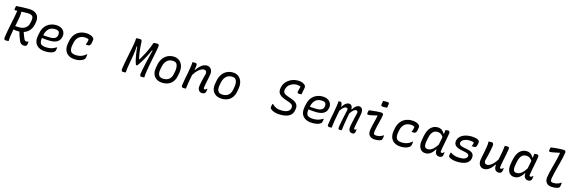

<svg xmlns="http://www.w3.org/2000/svg" viewBox="68 -2254 11263 3757"><g transform="rotate(15 5700.0 -376.0)"><path d="M371 -286Q385 -243 399.5 -203Q414 -163 432 -122Q442 -100 454 -90.5Q466 -81 484 -81Q493 -81 500.5 -83.5Q508 -86 515 -89H525Q523 -74 521.5 -60.5Q520 -47 517 -31Q515 -20 510.5 -12Q506 -4 499 0Q492 4 483 6.5Q474 9 462 9Q437 9 417.5 1.5Q398 -6 384 -22Q370 -38 359 -64Q339 -111 322.5 -159Q306 -207 292 -257ZM108 -700Q179 -706 242 -708Q305 -710 365 -710Q425 -710 467 -693.5Q509 -677 533.5 -648Q558 -619 566 -580Q574 -541 566 -495L560 -460Q551 -406 527 -363.5Q503 -321 467 -292Q431 -263 385 -248Q339 -233 287 -233Q256 -233 228 -236Q200 -239 175 -245L153 -238L169 -320Q195 -316 221 -314.5Q247 -313 280 -313Q327 -313 366.5 -329Q406 -345 432.5 -379Q459 -413 467 -465L473 -498Q479 -530 476.5 -554Q474 -578 462 -595Q443 -610 418 -617Q393 -624 355 -624Q307 -624 262.5 -621.5Q218 -619 180 -616.5Q142 -614 113 -614Q102 -614 98.5 -623Q95 -632 97 -647Q100 -662 102.5 -674.5Q105 -687 108 -700ZM145 0Q131 2 116.5 2.5Q102 3 86 3Q64 3 56.5 -11Q49 -25 51 -49Q61 -124 75 -197Q89 -270 104.5 -343.5Q120 -417 135 -492.5Q150 -568 161 -647L252 -652L237 -627Q239 -600 237 -569.5Q235 -539 230 -504Q219 -437 204.5 -369.5Q190 -302 175.5 -234Q161 -166 152 -96Q148 -69 146.5 -45Q145 -21 145 0Z M960 -543Q1010 -543 1047 -528Q1084 -513 1107.5 -487.5Q1131 -462 1140 -429Q1149 -396 1142 -361L1140 -351Q1132 -306 1105.5 -275.5Q1079 -245 1035 -229.5Q991 -214 928 -214Q899 -214 868.5 -216Q838 -218 809 -221Q780 -224 754 -228L721 -224L732 -289Q762 -285 791 -282.5Q820 -280 849.5 -278.5Q879 -277 912 -277Q978 -277 1011.5 -298.5Q1045 -320 1052 -360Q1057 -388 1052.5 -408Q1048 -428 1035 -442Q1020 -452 1001 -457Q982 -462 955 -462Q909 -462 871 -443Q833 -424 806.5 -383.5Q780 -343 769 -281L758 -221Q751 -185 756 -154Q761 -123 778 -102Q800 -86 829.5 -78.5Q859 -71 899 -71Q940 -71 971 -77Q1002 -83 1029 -94.5Q1056 -106 1085 -124H1096Q1095 -111 1093 -98Q1091 -85 1088 -72Q1086 -59 1081.5 -49.5Q1077 -40 1069 -33Q1055 -20 1031 -10Q1007 0 973 5.5Q939 11 897 11Q836 11 789 -6.5Q742 -24 712 -56.5Q682 -89 671 -135Q660 -181 670 -239L681 -297Q692 -362 718.5 -408.5Q745 -455 782.5 -484.5Q820 -514 865 -528.5Q910 -543 960 -543Z M1567 -542Q1606 -542 1636.5 -534.5Q1667 -527 1687.5 -516Q1708 -505 1718 -494Q1730 -482 1734.5 -468.5Q1739 -455 1736 -444L1723 -371Q1720 -357 1712.5 -346Q1705 -335 1694 -328.5Q1683 -322 1670 -322Q1658 -322 1646 -322.5Q1634 -323 1622 -324L1623 -333Q1634 -358 1640.5 -382.5Q1647 -407 1650 -432Q1634 -444 1612.5 -450Q1591 -456 1562 -456Q1512 -456 1473.5 -435.5Q1435 -415 1410.5 -376.5Q1386 -338 1377 -284L1368 -237Q1360 -195 1365.5 -160.5Q1371 -126 1392 -102Q1412 -88 1438.5 -81Q1465 -74 1500 -74Q1539 -74 1571 -82Q1603 -90 1632 -105.5Q1661 -121 1689 -145H1700Q1699 -130 1697 -115.5Q1695 -101 1692 -85Q1690 -71 1684.5 -60Q1679 -49 1669 -40Q1655 -27 1630.5 -15Q1606 -3 1572 4Q1538 11 1496 11Q1435 11 1389 -8.5Q1343 -28 1315 -62.5Q1287 -97 1276.5 -143.5Q1266 -190 1276 -245L1285 -297Q1299 -377 1338.5 -432Q1378 -487 1436.5 -514.5Q1495 -542 1567 -542Z M2517 1Q2503 2 2489 3Q2475 4 2460 4Q2450 4 2442 -2Q2434 -8 2430.5 -21Q2427 -34 2430 -55Q2440 -125 2452.5 -191.5Q2465 -258 2479 -324.5Q2493 -391 2506 -459Q2519 -527 2531 -596Q2535 -623 2537.5 -649Q2540 -675 2541 -700Q2554 -701 2566.5 -702Q2579 -703 2590.5 -703.5Q2602 -704 2614 -704Q2631 -704 2641 -699Q2651 -694 2655.5 -683Q2660 -672 2660 -652Q2662 -615 2664.5 -579Q2667 -543 2670.5 -507Q2674 -471 2679.5 -434Q2685 -397 2692.5 -359.5Q2700 -322 2710 -283L2681 -319L2732 -316L2692 -285Q2716 -324 2739 -364Q2762 -404 2783.5 -445Q2805 -486 2825 -528Q2845 -570 2862.5 -613Q2880 -656 2894 -700Q2907 -701 2920 -702Q2933 -703 2945 -703.5Q2957 -704 2968 -704Q2986 -704 2994.5 -696Q3003 -688 3004.5 -673.5Q3006 -659 3002 -639Q2997 -607 2989.5 -568Q2982 -529 2973 -484.5Q2964 -440 2954.5 -392.5Q2945 -345 2935.5 -296Q2926 -247 2917.5 -198.5Q2909 -150 2902 -104Q2900 -87 2898 -69Q2896 -51 2895 -33.5Q2894 -16 2894 1Q2880 2 2865.5 3Q2851 4 2836 4Q2825 4 2817 -1Q2809 -6 2805.5 -17Q2802 -28 2804 -46Q2808 -72 2812 -98Q2816 -124 2822 -151.5Q2828 -179 2834 -208Q2839 -235 2845 -261.5Q2851 -288 2857 -315Q2863 -342 2870 -370.5Q2877 -399 2884.5 -430.5Q2892 -462 2901 -497.5Q2910 -533 2920 -573L2934 -548L2880 -551L2914 -576Q2893 -528 2872 -484Q2851 -440 2829.5 -399.5Q2808 -359 2786 -322.5Q2764 -286 2742.5 -253.5Q2721 -221 2700 -192Q2696 -192 2691.5 -192Q2687 -192 2683 -192Q2677 -192 2674 -193.5Q2671 -195 2669 -200Q2660 -223 2652 -251.5Q2644 -280 2636.5 -315Q2629 -350 2622.5 -391.5Q2616 -433 2610.5 -479.5Q2605 -526 2601 -578L2622 -550L2572 -548L2594 -578Q2592 -536 2589 -499Q2586 -462 2582 -429.5Q2578 -397 2573.5 -366.5Q2569 -336 2563.5 -307Q2558 -278 2553 -248.5Q2548 -219 2542 -187Q2533 -140 2527 -94Q2521 -48 2517 1Z M3342 -543Q3393 -543 3433 -522.5Q3473 -502 3499 -465Q3525 -428 3534 -379Q3543 -330 3534 -273L3523 -213Q3511 -141 3477.5 -91Q3444 -41 3391 -15Q3338 11 3266 11Q3211 11 3169 -7Q3127 -25 3100 -57.5Q3073 -90 3063 -134.5Q3053 -179 3063 -232L3073 -292Q3087 -371 3123.5 -427Q3160 -483 3216 -513Q3272 -543 3342 -543ZM3338 -459Q3293 -459 3258 -438Q3223 -417 3199 -378Q3175 -339 3165 -284L3154 -225Q3146 -186 3152 -151Q3158 -116 3182 -92Q3199 -81 3219.5 -75.5Q3240 -70 3265 -70Q3314 -70 3349 -88Q3384 -106 3405.5 -139Q3427 -172 3435 -217L3446 -276Q3455 -326 3449 -368Q3443 -410 3418 -438Q3404 -448 3384.5 -453.5Q3365 -459 3338 -459Z M3725 -532Q3735 -533 3744.5 -533.5Q3754 -534 3763 -534Q3772 -534 3781 -534Q3796 -534 3805.5 -527.5Q3815 -521 3818 -507Q3821 -493 3817 -471Q3808 -410 3796.5 -350.5Q3785 -291 3773.5 -232Q3762 -173 3752 -115Q3742 -57 3736 1Q3728 2 3719.5 2Q3711 2 3702.5 2.5Q3694 3 3685 3Q3673 3 3665.5 -1Q3658 -5 3653.5 -11Q3649 -17 3647.5 -25Q3646 -33 3647 -41Q3656 -106 3668.5 -172Q3681 -238 3694.5 -304.5Q3708 -371 3717 -436Q3722 -467 3724 -491Q3726 -515 3725 -532ZM4015 -542Q4047 -542 4069.5 -529.5Q4092 -517 4106 -495.5Q4120 -474 4125 -446.5Q4130 -419 4125 -389Q4118 -345 4109 -302Q4100 -259 4091 -216Q4082 -173 4075 -128Q4073 -114 4073 -103.5Q4073 -93 4076 -85Q4079 -82 4084 -80.5Q4089 -79 4095 -79Q4102 -79 4109 -82.5Q4116 -86 4123 -91.5Q4130 -97 4135 -103H4145Q4144 -89 4142 -76Q4140 -63 4137 -47Q4134 -34 4129 -25.5Q4124 -17 4117 -11Q4109 -4 4095 0.5Q4081 5 4064 5Q4034 5 4012.5 -11Q3991 -27 3981.5 -55Q3972 -83 3978 -120Q3985 -164 3993.5 -205Q4002 -246 4013.5 -290Q4025 -334 4038 -384Q4039 -418 4024.5 -434.5Q4010 -451 3981 -451Q3957 -451 3930.5 -438Q3904 -425 3877 -401.5Q3850 -378 3823 -344Q3796 -310 3769 -268L3788 -402H3817Q3845 -443 3877 -474.5Q3909 -506 3944 -524Q3979 -542 4015 -542Z M4542 -543Q4593 -543 4633 -522.5Q4673 -502 4699 -465Q4725 -428 4734 -379Q4743 -330 4734 -273L4723 -213Q4711 -141 4677.5 -91Q4644 -41 4591 -15Q4538 11 4466 11Q4411 11 4369 -7Q4327 -25 4300 -57.5Q4273 -90 4263 -134.5Q4253 -179 4263 -232L4273 -292Q4287 -371 4323.5 -427Q4360 -483 4416 -513Q4472 -543 4542 -543ZM4538 -459Q4493 -459 4458 -438Q4423 -417 4399 -378Q4375 -339 4365 -284L4354 -225Q4346 -186 4352 -151Q4358 -116 4382 -92Q4399 -81 4419.5 -75.5Q4440 -70 4465 -70Q4514 -70 4549 -88Q4584 -106 4605.5 -139Q4627 -172 4635 -217L4646 -276Q4655 -326 4649 -368Q4643 -410 4618 -438Q4604 -448 4584.5 -453.5Q4565 -459 4538 -459Z M5813 -719Q5868 -719 5904.5 -704.5Q5941 -690 5960 -670Q5973 -657 5976 -641Q5979 -625 5976 -608Q5971 -585 5966.5 -563Q5962 -541 5958.5 -520.5Q5955 -500 5952 -477Q5939 -476 5925.5 -475Q5912 -474 5898 -474Q5879 -474 5871.5 -484Q5864 -494 5867 -511Q5870 -530 5874.5 -546.5Q5879 -563 5883.5 -578.5Q5888 -594 5892 -609.5Q5896 -625 5898 -641L5911 -603Q5892 -619 5867.5 -626.5Q5843 -634 5807 -634Q5773 -634 5741 -623Q5709 -612 5682 -593Q5655 -574 5637 -548.5Q5619 -523 5613 -494L5609 -475Q5606 -453 5611 -434.5Q5616 -416 5637.5 -400Q5659 -384 5701 -369L5789 -338Q5830 -324 5857 -305.5Q5884 -287 5898 -265Q5912 -243 5916 -218.5Q5920 -194 5915 -168L5910 -140Q5901 -88 5869 -53.5Q5837 -19 5784.5 -1.5Q5732 16 5662 16Q5607 17 5564.5 8Q5522 -1 5493 -16Q5464 -31 5447 -49Q5440 -57 5437.5 -67.5Q5435 -78 5437 -91Q5440 -103 5442 -113Q5444 -123 5446.5 -132.5Q5449 -142 5452 -149H5462Q5498 -109 5545.5 -89.5Q5593 -70 5669 -70Q5730 -70 5772 -91Q5814 -112 5827 -151L5831 -169Q5835 -194 5828 -211.5Q5821 -229 5801.5 -242.5Q5782 -256 5748 -268L5661 -299Q5614 -316 5584.5 -336Q5555 -356 5539.5 -378.5Q5524 -401 5520.5 -426Q5517 -451 5521 -478L5526 -506Q5534 -551 5560.5 -590Q5587 -629 5626 -658Q5665 -687 5713 -703Q5761 -719 5813 -719Z M6360 -543Q6410 -543 6447 -528Q6484 -513 6507.5 -487.5Q6531 -462 6540 -429Q6549 -396 6542 -361L6540 -351Q6532 -306 6505.5 -275.5Q6479 -245 6435 -229.5Q6391 -214 6328 -214Q6299 -214 6268.5 -216Q6238 -218 6209 -221Q6180 -224 6154 -228L6121 -224L6132 -289Q6162 -285 6191 -282.5Q6220 -280 6249.5 -278.5Q6279 -277 6312 -277Q6378 -277 6411.5 -298.5Q6445 -320 6452 -360Q6457 -388 6452.5 -408Q6448 -428 6435 -442Q6420 -452 6401 -457Q6382 -462 6355 -462Q6309 -462 6271 -443Q6233 -424 6206.5 -383.5Q6180 -343 6169 -281L6158 -221Q6151 -185 6156 -154Q6161 -123 6178 -102Q6200 -86 6229.5 -78.5Q6259 -71 6299 -71Q6340 -71 6371 -77Q6402 -83 6429 -94.5Q6456 -106 6485 -124H6496Q6495 -111 6493 -98Q6491 -85 6488 -72Q6486 -59 6481.5 -49.5Q6477 -40 6469 -33Q6455 -20 6431 -10Q6407 0 6373 5.5Q6339 11 6297 11Q6236 11 6189 -6.5Q6142 -24 6112 -56.5Q6082 -89 6071 -135Q6060 -181 6070 -239L6081 -297Q6092 -362 6118.5 -408.5Q6145 -455 6182.5 -484.5Q6220 -514 6265 -528.5Q6310 -543 6360 -543Z M6684 -532Q6690 -533 6695.5 -533.5Q6701 -534 6706.5 -534.5Q6712 -535 6718 -535Q6724 -535 6730 -535Q6738 -535 6745 -524Q6752 -513 6756.5 -496.5Q6761 -480 6762 -462.5Q6763 -445 6761 -430Q6750 -363 6736 -291.5Q6722 -220 6709 -147Q6696 -74 6688 1Q6683 2 6676.5 2Q6670 2 6664 2.5Q6658 3 6652 3Q6646 3 6640 3Q6630 3 6623 -0.5Q6616 -4 6611.5 -10Q6607 -16 6605.5 -23.5Q6604 -31 6606 -39Q6615 -104 6627 -169.5Q6639 -235 6652.5 -301.5Q6666 -368 6675 -435Q6680 -467 6682.5 -490.5Q6685 -514 6684 -532ZM6895 -542Q6915 -542 6930 -533.5Q6945 -525 6954 -510Q6963 -495 6966 -476Q6969 -457 6965 -437Q6955 -383 6944.5 -329.5Q6934 -276 6924.5 -222Q6915 -168 6906.5 -112.5Q6898 -57 6892 0Q6885 0 6877.5 0.5Q6870 1 6862.5 1.5Q6855 2 6847 2Q6836 2 6829.5 -4Q6823 -10 6821.5 -24Q6820 -38 6824 -62Q6831 -105 6839 -147Q6847 -189 6856 -231.5Q6865 -274 6875 -319.5Q6885 -365 6896 -414Q6897 -428 6893 -436.5Q6889 -445 6882 -449Q6875 -453 6862 -453Q6844 -453 6825 -441.5Q6806 -430 6784 -405Q6762 -380 6733 -337L6744 -444H6770Q6789 -477 6809.5 -498.5Q6830 -520 6851.5 -531Q6873 -542 6895 -542ZM7103 -543Q7125 -543 7140.5 -533Q7156 -523 7166 -505.5Q7176 -488 7178.5 -465.5Q7181 -443 7178 -419Q7170 -369 7159.5 -319Q7149 -269 7138.5 -219.5Q7128 -170 7120 -118Q7119 -108 7118.5 -99.5Q7118 -91 7120 -84Q7123 -82 7127 -81Q7131 -80 7135 -80Q7142 -80 7149 -83.5Q7156 -87 7161 -94H7170Q7168 -81 7166.5 -69Q7165 -57 7163 -44Q7162 -31 7156 -20.5Q7150 -10 7143 -4Q7136 0 7127 2.5Q7118 5 7108 5Q7080 5 7061.5 -9Q7043 -23 7035.5 -48Q7028 -73 7033 -108Q7038 -144 7045.5 -179Q7053 -214 7061 -250.5Q7069 -287 7078.5 -326Q7088 -365 7098 -407Q7098 -431 7090 -442Q7082 -453 7063 -453Q7044 -453 7024 -440Q7004 -427 6982.5 -401.5Q6961 -376 6936 -338L6949 -447H6977Q6996 -477 7016.5 -498.5Q7037 -520 7059 -531.5Q7081 -543 7103 -543Z M7304 -516Q7346 -523 7388 -527.5Q7430 -532 7471 -534.5Q7512 -537 7550 -537Q7564 -537 7574 -532Q7584 -527 7590 -518Q7596 -509 7594 -497Q7588 -454 7578 -411.5Q7568 -369 7557 -326Q7546 -283 7536 -240.5Q7526 -198 7519 -155Q7516 -133 7516.5 -118.5Q7517 -104 7522 -91Q7531 -83 7542.5 -79Q7554 -75 7572 -75Q7608 -75 7642 -84.5Q7676 -94 7708 -116H7719Q7718 -102 7716.5 -87Q7715 -72 7712 -56Q7709 -41 7703 -30.5Q7697 -20 7687 -14Q7678 -8 7659 -3Q7640 2 7615.5 4.5Q7591 7 7566 7Q7526 7 7498 -4.5Q7470 -16 7452.5 -37.5Q7435 -59 7429 -88Q7423 -117 7428 -150Q7435 -192 7443.5 -230.5Q7452 -269 7461.5 -306Q7471 -343 7480 -380.5Q7489 -418 7496 -458L7485 -459Q7451 -452 7420 -444Q7389 -436 7361 -431Q7333 -426 7309 -426Q7299 -426 7294 -436Q7289 -446 7292 -464Q7294 -477 7297 -490.5Q7300 -504 7304 -516ZM7526 -765Q7536 -766 7546.5 -766.5Q7557 -767 7568 -767Q7579 -767 7590 -767.5Q7601 -768 7611 -768Q7632 -768 7642 -757Q7652 -746 7648 -727L7636 -657Q7626 -656 7615.5 -655.5Q7605 -655 7594 -654.5Q7583 -654 7572.5 -654Q7562 -654 7551 -654Q7529 -654 7519.5 -664.5Q7510 -675 7514 -696Z M8167 -542Q8206 -542 8236.5 -534.5Q8267 -527 8287.5 -516Q8308 -505 8318 -494Q8330 -482 8334.5 -468.5Q8339 -455 8336 -444L8323 -371Q8320 -357 8312.5 -346Q8305 -335 8294 -328.5Q8283 -322 8270 -322Q8258 -322 8246 -322.5Q8234 -323 8222 -324L8223 -333Q8234 -358 8240.5 -382.5Q8247 -407 8250 -432Q8234 -444 8212.5 -450Q8191 -456 8162 -456Q8112 -456 8073.5 -435.5Q8035 -415 8010.5 -376.5Q7986 -338 7977 -284L7968 -237Q7960 -195 7965.5 -160.5Q7971 -126 7992 -102Q8012 -88 8038.5 -81Q8065 -74 8100 -74Q8139 -74 8171 -82Q8203 -90 8232 -105.5Q8261 -121 8289 -145H8300Q8299 -130 8297 -115.5Q8295 -101 8292 -85Q8290 -71 8284.5 -60Q8279 -49 8269 -40Q8255 -27 8230.5 -15Q8206 -3 8172 4Q8138 11 8096 11Q8035 11 7989 -8.5Q7943 -28 7915 -62.5Q7887 -97 7876.5 -143.5Q7866 -190 7876 -245L7885 -297Q7899 -377 7938.5 -432Q7978 -487 8036.5 -514.5Q8095 -542 8167 -542Z M8693 -543Q8726 -543 8752 -532Q8778 -521 8798 -501Q8818 -481 8831 -454H8856L8841 -369Q8815 -412 8783.5 -434Q8752 -456 8707 -456Q8670 -456 8641.5 -438Q8613 -420 8593 -382.5Q8573 -345 8562 -288L8549 -217Q8542 -182 8543.5 -154.5Q8545 -127 8555 -105Q8565 -93 8580.5 -86Q8596 -79 8615 -79Q8649 -79 8681.5 -96Q8714 -113 8748 -151.5Q8782 -190 8821 -255L8795 -117H8772Q8750 -79 8722 -50Q8694 -21 8661.5 -5.5Q8629 10 8593 10Q8553 10 8523 -6.5Q8493 -23 8475.5 -53.5Q8458 -84 8452.5 -124Q8447 -164 8455 -210L8469 -292Q8482 -360 8503 -407.5Q8524 -455 8553.5 -485Q8583 -515 8618.5 -529Q8654 -543 8693 -543ZM8853 -532Q8867 -534 8880.5 -534.5Q8894 -535 8909 -535Q8921 -535 8929 -528.5Q8937 -522 8939.5 -508.5Q8942 -495 8938 -472Q8928 -410 8916 -348Q8904 -286 8892 -226Q8880 -166 8871 -105Q8872 -92 8878 -86Q8884 -80 8898 -80Q8908 -80 8919 -86.5Q8930 -93 8938 -104H8949Q8947 -90 8945 -76Q8943 -62 8940 -47Q8938 -35 8932.5 -25Q8927 -15 8919 -9Q8909 -2 8896.5 1.5Q8884 5 8870 5Q8838 5 8816.5 -10.5Q8795 -26 8786 -54.5Q8777 -83 8783 -122Q8790 -174 8800 -224.5Q8810 -275 8820.5 -326.5Q8831 -378 8840 -433Q8843 -452 8845 -468.5Q8847 -485 8849 -500.5Q8851 -516 8853 -532Z M9371 -542Q9413 -542 9444.5 -536.5Q9476 -531 9497 -522Q9518 -513 9527 -503Q9537 -494 9541 -482.5Q9545 -471 9542 -459L9531 -401Q9527 -380 9513.5 -368.5Q9500 -357 9481 -357Q9468 -357 9456 -357.5Q9444 -358 9431 -359L9432 -367Q9439 -383 9444.5 -400.5Q9450 -418 9452 -436Q9435 -446 9412 -451Q9389 -456 9358 -456Q9324 -456 9295.5 -449.5Q9267 -443 9245.5 -432Q9224 -421 9211 -405.5Q9198 -390 9194 -372Q9191 -354 9196.5 -339.5Q9202 -325 9222 -313.5Q9242 -302 9283 -293L9372 -275Q9423 -265 9452.5 -245.5Q9482 -226 9491.5 -197.5Q9501 -169 9495 -133Q9486 -85 9456 -53Q9426 -21 9375.5 -5.5Q9325 10 9255 10Q9202 10 9161.5 2Q9121 -6 9096 -18Q9071 -30 9060 -40Q9055 -46 9052.5 -55.5Q9050 -65 9053 -79Q9056 -95 9059 -107.5Q9062 -120 9065 -131H9075Q9100 -113 9128 -101Q9156 -89 9190.5 -83Q9225 -77 9272 -77Q9312 -77 9339.5 -84.5Q9367 -92 9385 -106Q9403 -120 9411 -138Q9415 -159 9409.5 -173Q9404 -187 9385.5 -197.5Q9367 -208 9331 -215L9239 -234Q9185 -246 9153 -267.5Q9121 -289 9110 -318Q9099 -347 9105 -381Q9112 -419 9134.5 -449Q9157 -479 9191.5 -499.5Q9226 -520 9271.5 -531Q9317 -542 9371 -542Z M9725 -532Q9740 -533 9755.5 -534Q9771 -535 9787 -535Q9803 -535 9812 -527Q9821 -519 9824.5 -502Q9828 -485 9824 -459Q9816 -409 9806 -360Q9796 -311 9783.5 -260Q9771 -209 9756 -153Q9755 -119 9769.5 -101.5Q9784 -84 9813 -84Q9837 -84 9862.5 -96.5Q9888 -109 9915 -133Q9942 -157 9969.5 -191.5Q9997 -226 10024 -270L10000 -129H9973Q9946 -88 9914.5 -56Q9883 -24 9848.5 -6.5Q9814 11 9777 11Q9745 11 9722 -2.5Q9699 -16 9685 -38Q9671 -60 9666.5 -87.5Q9662 -115 9666 -144Q9673 -189 9682.5 -233.5Q9692 -278 9701 -323Q9710 -368 9717 -414Q9722 -446 9724.5 -474.5Q9727 -503 9725 -532ZM10054 -532Q10064 -533 10073 -533.5Q10082 -534 10091 -534Q10100 -534 10109 -534Q10123 -534 10131 -529Q10139 -524 10142 -514.5Q10145 -505 10144 -493Q10136 -435 10124 -375Q10112 -315 10099.5 -255Q10087 -195 10078 -137Q10075 -120 10074.5 -108Q10074 -96 10076 -86Q10080 -83 10085.5 -81.5Q10091 -80 10097 -80Q10104 -80 10111.5 -83.5Q10119 -87 10126 -92.5Q10133 -98 10137 -104H10148Q10146 -89 10144 -75Q10142 -61 10139 -46Q10136 -33 10131.5 -24Q10127 -15 10120 -10Q10115 -5 10107 -2Q10099 1 10090 3Q10081 5 10072 5Q10047 5 10028.5 -4Q10010 -13 9998.5 -30Q9987 -47 9983 -71Q9979 -95 9984 -125Q9992 -178 10002 -228Q10012 -278 10022 -328Q10032 -378 10040.5 -428.5Q10049 -479 10054 -532Z M10493 -543Q10526 -543 10552 -532Q10578 -521 10598 -501Q10618 -481 10631 -454H10656L10641 -369Q10615 -412 10583.5 -434Q10552 -456 10507 -456Q10470 -456 10441.5 -438Q10413 -420 10393 -382.5Q10373 -345 10362 -288L10349 -217Q10342 -182 10343.5 -154.5Q10345 -127 10355 -105Q10365 -93 10380.5 -86Q10396 -79 10415 -79Q10449 -79 10481.5 -96Q10514 -113 10548 -151.5Q10582 -190 10621 -255L10595 -117H10572Q10550 -79 10522 -50Q10494 -21 10461.5 -5.5Q10429 10 10393 10Q10353 10 10323 -6.5Q10293 -23 10275.5 -53.5Q10258 -84 10252.5 -124Q10247 -164 10255 -210L10269 -292Q10282 -360 10303 -407.5Q10324 -455 10353.5 -485Q10383 -515 10418.5 -529Q10454 -543 10493 -543ZM10653 -532Q10667 -534 10680.5 -534.5Q10694 -535 10709 -535Q10721 -535 10729 -528.5Q10737 -522 10739.5 -508.5Q10742 -495 10738 -472Q10728 -410 10716 -348Q10704 -286 10692 -226Q10680 -166 10671 -105Q10672 -92 10678 -86Q10684 -80 10698 -80Q10708 -80 10719 -86.5Q10730 -93 10738 -104H10749Q10747 -90 10745 -76Q10743 -62 10740 -47Q10738 -35 10732.5 -25Q10727 -15 10719 -9Q10709 -2 10696.5 1.5Q10684 5 10670 5Q10638 5 10616.5 -10.5Q10595 -26 10586 -54.5Q10577 -83 10583 -122Q10590 -174 10600 -224.5Q10610 -275 10620.5 -326.5Q10631 -378 10640 -433Q10643 -452 10645 -468.5Q10647 -485 10649 -500.5Q10651 -516 10653 -532Z M10929 -735Q10953 -738 10978.5 -741.5Q11004 -745 11030 -747.5Q11056 -750 11082 -751.5Q11108 -753 11134 -754Q11160 -755 11185 -755Q11200 -755 11210.5 -749.5Q11221 -744 11227 -734Q11233 -724 11231 -711Q11223 -659 11211 -603.5Q11199 -548 11184 -492Q11169 -436 11154.5 -379.5Q11140 -323 11126.5 -268Q11113 -213 11104 -161Q11100 -138 11101 -122.5Q11102 -107 11107 -94Q11117 -85 11131.5 -81Q11146 -77 11167 -77Q11191 -77 11215 -81.5Q11239 -86 11262 -95.5Q11285 -105 11307 -122H11317Q11317 -106 11315.5 -90.5Q11314 -75 11311 -59Q11309 -48 11305.5 -40Q11302 -32 11297 -26Q11292 -20 11285 -15Q11275 -8 11255 -3Q11235 2 11210 4.5Q11185 7 11159 7Q11118 7 11087.5 -5Q11057 -17 11039 -39Q11021 -61 11014.5 -91Q11008 -121 11013 -157Q11022 -210 11034 -262.5Q11046 -315 11060 -367Q11074 -419 11088 -471Q11102 -523 11114 -574.5Q11126 -626 11134 -677L11123 -679Q11083 -671 11049 -663.5Q11015 -656 10987 -651Q10959 -646 10935 -646Q10924 -646 10919 -655Q10914 -664 10917 -682Q10919 -696 10922 -709Q10925 -722 10929 -735Z"/></g></svg>

Font: Rec Mono Semicasual
Style: Italic
Weight: 400
Italic angle: -10°
Version: Version 1.085; ttfautohint (v1.8.4.7-5d5b)